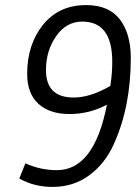

<svg xmlns="http://www.w3.org/2000/svg" viewBox="-20 -730 541 756"><path d="M401 -318Q333 -281 254 -281Q175 -281 131 -321.5Q87 -362 87 -439Q87 -555 149.5 -632.5Q212 -710 319 -710Q409 -710 452 -653.5Q495 -597 495 -502Q495 -407 478.5 -322Q462 -237 427.5 -161Q393 -85 331 -39.5Q269 6 187 6Q152 6 119 -2Q86 -10 56 -27L80 -87Q139 -60 204 -60Q351 -60 401 -318ZM304 -645Q241 -645 201 -587.5Q161 -530 161 -454Q161 -346 270 -346Q336 -346 415 -392V-396Q422 -442 422 -487Q422 -645 304 -645Z"/></svg>

Font: Gudea
Style: Italic
Weight: 400
Version: Version 1.002